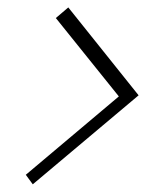

<svg xmlns="http://www.w3.org/2000/svg" viewBox="-20 -512 407 512"><path d="M48.8 -45.9 296.9 -254.9 128.9 -463.9 162.1 -492.2 349.6 -257.8 67.4 -20.5Z"/></svg>

Font: Kleymisska
Style: Regular
Weight: 500
Italic angle: -8°
Designer: gluk
Foundry: gluk
Version: Version 0.298